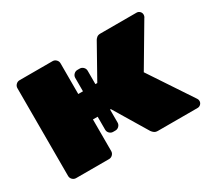

<svg xmlns="http://www.w3.org/2000/svg" viewBox="-107 -701 969 883"><g transform="rotate(-30 378.0 -260.0)"><path d="M72 0Q61 0 53 -8Q45 -16 45 -27V-493Q45 -504 53 -512Q61 -520 72 -520H247Q258 -520 266 -512Q274 -504 274 -493V-330H299V-401Q299 -412 307 -420Q315 -428 326 -428H338Q349 -428 357 -420Q365 -412 365 -401V-330H375L472 -503Q474 -507 481 -513.5Q488 -520 501 -520H693Q703 -520 710 -513Q717 -506 717 -496Q717 -492 715.5 -487.5Q714 -483 712 -481L585 -266L737 -37Q741 -31 741 -24Q741 -14 734 -7Q727 0 717 0H507Q495 0 488 -5Q481 -10 476 -17L369 -195H365V-126Q365 -115 357 -107Q349 -99 338 -99H326Q315 -99 307 -107Q299 -115 299 -126V-195H274V-27Q274 -16 266 -8Q258 0 247 0Z"/></g></svg>

Font: Rubik Black
Style: Regular
Weight: 900
Designer: Hubert and Fischer
Foundry: Hubert and Fischer
Version: Version 2.300;gftools[0.9.30]